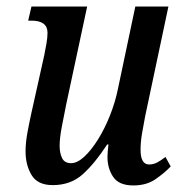

<svg xmlns="http://www.w3.org/2000/svg" viewBox="-20 -556 552 586"><path d="M387 10Q343 10 325.5 -16Q308 -42 308 -77Q308 -89 311 -115H307Q270 -58 233 -24.5Q196 9 141 9Q95 9 76.5 -21.5Q58 -52 58 -94Q58 -121 64 -153Q70 -185 76 -212L115 -387Q119 -407 122 -424.5Q125 -442 125 -456Q125 -493 76 -493H66L76 -536H246L182 -237Q176 -207 169 -171Q162 -135 162 -111Q162 -89 169.5 -73.5Q177 -58 197 -58Q216 -58 237.5 -78Q259 -98 279.5 -131Q300 -164 316 -204.5Q332 -245 340 -285L393 -536H494L423 -201Q418 -176 413.5 -149Q409 -122 409 -99Q409 -54 435 -54Q448 -54 459.5 -60Q471 -66 485 -77L501 -48Q482 -28 454.5 -9Q427 10 387 10Z"/></svg>

Font: Noto Serif ExtraCondensed Medium
Style: Italic
Weight: 500
Width: 2
Italic angle: -12°
Designer: Monotype Design Team
Foundry: Monotype Imaging Inc.
Version: Version 2.013; ttfautohint (v1.8.4.7-5d5b)